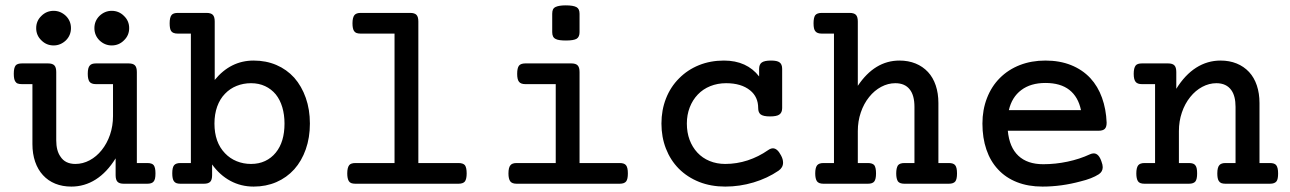

<svg xmlns="http://www.w3.org/2000/svg" viewBox="-20 -689 4837 720"><path d="M135.3 -629.4Q154.3 -648.4 181.2 -648.4Q207 -648.4 227.1 -629.4Q246.1 -610.4 246.1 -583.5Q246.1 -556.6 227.1 -537.6Q207 -518.6 181.2 -518.6Q154.3 -518.6 135.3 -537.6Q115.7 -556.2 115.7 -583.5Q115.7 -610.8 135.3 -629.4ZM353 -629.4Q373 -648.4 398.9 -648.4Q425.8 -648.4 444.8 -629.4Q464.4 -610.8 464.4 -583.5Q464.4 -556.2 444.8 -537.6Q425.8 -518.6 398.9 -518.6Q373 -518.6 353 -537.6Q334 -556.6 334 -583.5Q334 -610.4 353 -629.4ZM62.5 -373.5Q52.7 -373.5 46.6 -375.7Q40.5 -377.9 37.1 -383.8Q31.7 -392.1 31.7 -412.6Q31.7 -434.6 38.6 -443.4Q44.9 -451.2 62.5 -451.2H160.2Q176.8 -451.2 183.8 -443.8Q190.9 -436.5 190.9 -418.9V-163.1Q190.9 -124 206.5 -102.1Q224.1 -74.2 262.7 -74.2Q290.5 -74.2 316.2 -87.9Q341.8 -101.6 361.3 -126Q381.3 -150.9 392.6 -183.8Q403.8 -216.8 403.8 -253.9V-373.5H339.8Q322.3 -373.5 315.4 -382.8Q309.1 -392.1 309.1 -412.6Q309.1 -435.5 316.9 -443.4Q323.2 -451.2 339.8 -451.2H462.4Q479 -451.2 486.1 -443.8Q493.2 -436.5 493.2 -418.9V-77.6H532.2Q549.8 -77.6 556.2 -69.8Q563 -61 563 -39.1Q563 -26.9 561.3 -19.5Q559.6 -12.2 555.7 -7.8Q549.3 0 532.2 0H444.3Q427.7 0 420.7 -7.3Q413.6 -14.6 413.6 -32.2V-95.2Q380.9 -42.5 338.9 -15.9Q296.9 10.7 247.6 10.7Q214.4 10.7 187.3 -0.2Q160.2 -11.2 141.1 -32.2Q122.1 -52.7 111.8 -82.5Q101.6 -112.3 101.6 -148.4V-373.5Z M695.8 -563H647Q627.9 -563 621.6 -572.8Q616.2 -581.1 616.2 -601.6Q616.2 -624 623.5 -632.8Q629.9 -640.6 647 -640.6H754.4Q771 -640.6 778.1 -633.3Q785.2 -626 785.2 -608.4V-389.2Q844.7 -461.9 931.2 -461.9Q977.5 -461.9 1016.4 -445.3Q1055.2 -428.7 1083.5 -397.5Q1111.3 -365.7 1126.7 -322Q1142.1 -278.3 1142.1 -225.6Q1142.1 -172.9 1126.7 -129.2Q1111.3 -85.4 1083.5 -54.2Q1055.2 -22.9 1016.4 -6.1Q977.5 10.7 931.2 10.7Q883.8 10.7 844 -10.7Q804.2 -32.2 775.4 -72.3V-32.2Q775.4 -14.6 768.3 -7.3Q761.2 0 744.6 0H656.7Q647.5 0 641.6 -2.2Q635.7 -4.4 632.3 -9.3Q626 -17.6 626 -39.1Q626 -61 632.8 -69.3Q639.6 -77.6 656.7 -77.6H695.8ZM823.7 -114.3Q842.3 -94.7 867.4 -84.5Q892.6 -74.2 921.4 -74.2Q950.7 -74.2 974.1 -85.2Q997.6 -96.2 1014.2 -116.7Q1046.9 -156.7 1046.9 -225.6Q1046.9 -258.8 1038.6 -286.9Q1030.3 -314.9 1014.2 -335Q997.6 -355 974.1 -366Q950.7 -377 921.4 -377Q892.6 -377 867.4 -366.9Q842.3 -356.9 823.7 -337.4Q804.7 -317.9 794.4 -289.3Q784.2 -260.7 784.2 -225.6Q784.2 -155.3 823.7 -114.3Z M1459.5 -563H1332.5Q1323.2 -563 1317.1 -565.2Q1311 -567.4 1307.6 -572.8Q1301.8 -581.5 1301.8 -601.6Q1301.8 -623 1309.1 -632.3Q1315.9 -640.6 1332.5 -640.6H1518.1Q1534.7 -640.6 1541.7 -633.3Q1548.8 -626 1548.8 -608.4V-77.6H1699.2Q1716.8 -77.6 1723.6 -69.3Q1730 -60.1 1730 -38.6Q1730 -18.1 1723.6 -8.8Q1716.8 0 1699.2 0H1313Q1303.7 0 1297.6 -2.2Q1291.5 -4.4 1288.1 -9.8Q1282.2 -19.5 1282.2 -38.6Q1282.2 -60.5 1289.6 -69.8Q1295.9 -77.6 1313 -77.6H1459.5Z M2153.3 -568.4Q2153.3 -550.3 2142.1 -543.5Q2130.9 -537.1 2102.5 -537.1Q2074.7 -537.1 2064.5 -542.5Q2057.1 -545.9 2054 -552.2Q2050.8 -558.6 2050.8 -568.4V-637.2Q2050.8 -647.5 2053.7 -653.6Q2056.6 -659.7 2064 -663.1Q2076.7 -668.9 2101.6 -668.9Q2129.9 -668.9 2142.1 -662.1Q2147.9 -658.7 2150.6 -652.6Q2153.3 -646.5 2153.3 -637.2ZM2064 -373.5H1950.2Q1933.1 -373.5 1926.3 -382.3Q1919.4 -390.6 1919.4 -412.1Q1919.4 -434.1 1926.3 -442.9Q1933.1 -451.2 1950.2 -451.2H2122.6Q2139.2 -451.2 2146.2 -443.8Q2153.3 -436.5 2153.3 -418.9V-77.6H2303.7Q2321.3 -77.6 2327.6 -69.3Q2334.5 -61 2334.5 -38.6Q2334.5 -17.1 2328.1 -8.8Q2321.3 0 2303.7 0H1917.5Q1900.4 0 1893.6 -8.8Q1886.7 -18.1 1886.7 -38.6Q1886.7 -61.5 1894.5 -69.8Q1900.9 -77.6 1917.5 -77.6H2064Z M2793 -350.1Q2759.8 -377 2703.1 -377Q2670.9 -377 2643.6 -366Q2616.2 -355 2596.7 -334.5Q2577.1 -314 2566.4 -286.1Q2555.7 -258.3 2555.7 -225.6Q2555.7 -192.4 2565.9 -164.8Q2576.2 -137.2 2595.2 -116.7Q2614.3 -96.2 2641.1 -85.2Q2668 -74.2 2699.7 -74.2Q2742.7 -74.2 2783.7 -87.6Q2824.7 -101.1 2860.4 -126Q2870.1 -132.8 2878.4 -132.8Q2895 -132.8 2908.7 -106.4Q2916.5 -92.3 2916.5 -79.1Q2916.5 -60.5 2899.4 -48.8Q2857.9 -20.5 2805.9 -4.9Q2753.9 10.7 2699.7 10.7Q2646 10.7 2601.8 -6.8Q2557.6 -24.4 2525.4 -56.6Q2494.1 -88.4 2477.3 -131.6Q2460.4 -174.8 2460.4 -225.6Q2460.4 -276.4 2477.5 -319.8Q2494.6 -363.3 2526.4 -395Q2558.1 -427.2 2601.1 -444.6Q2644 -461.9 2694.8 -461.9Q2737.8 -461.9 2771 -446.8Q2804.2 -431.6 2826.7 -402.3V-430.7Q2826.7 -447.8 2836.9 -454.8Q2847.2 -461.9 2871.1 -461.9Q2894.5 -461.9 2903.3 -455.1Q2913.1 -448.2 2913.1 -430.7V-283.7Q2913.1 -266.6 2902.3 -259.3Q2892.6 -252.4 2867.2 -252.4Q2841.8 -252.4 2832 -260.3Q2823.2 -267.6 2823.2 -283.7Q2823.2 -325.7 2793 -350.1Z M3107.4 -563H3061.5Q3044.4 -563 3037.6 -571.8Q3030.8 -579.1 3030.8 -601.6Q3030.8 -622.1 3036.6 -631.3Q3043.5 -640.6 3061.5 -640.6H3166Q3182.6 -640.6 3189.7 -633.3Q3196.8 -626 3196.8 -608.4V-367.2Q3260.3 -461.9 3353 -461.9Q3386.2 -461.9 3413.3 -450.9Q3440.4 -439.9 3460 -418.9Q3479 -398.4 3489 -368.7Q3499 -338.9 3499 -302.7V-77.6H3538.1Q3555.7 -77.6 3562 -69.3Q3568.8 -61 3568.8 -38.6Q3568.8 -17.1 3562.5 -8.8Q3555.7 0 3538.1 0H3371.6Q3354 0 3347.2 -8.8Q3340.8 -19 3340.8 -38.6Q3340.8 -58.6 3347.2 -68.8Q3354 -77.6 3371.6 -77.6H3409.2V-288.1Q3409.2 -331.5 3391.6 -353.5Q3373.5 -377 3337.4 -377Q3310.1 -377 3284.4 -363.3Q3258.8 -349.6 3239.3 -325.2Q3219.2 -300.3 3208 -267.3Q3196.8 -234.4 3196.8 -197.3V-77.6H3234.4Q3252 -77.6 3258.8 -69.3Q3265.1 -60.1 3265.1 -38.6Q3265.1 -16.6 3258.3 -8.3Q3252 0 3234.4 0H3067.9Q3050.3 0 3043.5 -9.3Q3037.1 -19 3037.1 -38.6Q3037.1 -59.6 3043.9 -68.8Q3050.8 -77.6 3067.9 -77.6H3107.4Z M3759.3 -198.7Q3765.1 -136.7 3798.8 -105Q3832.5 -73.2 3892.1 -73.2Q3938 -73.2 3983.2 -82.8Q4028.3 -92.3 4067.4 -110.4Q4074.7 -113.8 4081.5 -113.8Q4100.6 -113.8 4110.8 -82.5Q4115.2 -70.8 4115.2 -62Q4115.2 -45.4 4100.6 -35.6Q4074.7 -19 4032.2 -8.8Q3960.4 10.7 3889.2 10.7Q3835.9 10.7 3793.7 -5.9Q3751.5 -22.5 3722.7 -53.7Q3693.8 -84.5 3679 -128.2Q3664.1 -171.9 3664.1 -225.6Q3664.1 -277.3 3681.2 -321.3Q3698.2 -365.2 3729.5 -396.5Q3761.2 -428.2 3804.7 -445.1Q3848.1 -461.9 3900.4 -461.9Q3954.1 -461.9 3996.6 -444.8Q4039.1 -427.7 4068.8 -396Q4097.2 -365.2 4112.5 -322.5Q4127.9 -279.8 4129.9 -229Q4129.9 -212.4 4122.8 -205.6Q4115.7 -198.7 4099.1 -198.7ZM4033.7 -275.9Q4023.4 -325.7 3990.2 -351.8Q3957 -377.9 3900.4 -377.9Q3845.2 -377.9 3809.8 -351.3Q3774.4 -324.7 3763.2 -275.9Z M4311.5 -373.5H4262.2Q4245.6 -373.5 4238.8 -381.8Q4231.4 -390.6 4231.4 -412.1Q4231.4 -434.1 4238.8 -443.4Q4245.1 -451.2 4262.2 -451.2H4360.4Q4377 -451.2 4384 -443.8Q4391.1 -436.5 4391.1 -418.9V-356Q4423.8 -408.7 4465.8 -435.3Q4507.8 -461.9 4557.1 -461.9Q4590.3 -461.9 4617.4 -450.9Q4644.5 -439.9 4664.1 -418.9Q4683.1 -398.4 4693.1 -368.7Q4703.1 -338.9 4703.1 -302.7V-77.6H4742.2Q4759.3 -77.6 4765.6 -69.8Q4772.9 -61 4772.9 -38.6Q4772.9 -17.1 4767.1 -9.3Q4760.3 0 4742.2 0H4575.7Q4565.9 0 4559.8 -2.4Q4553.7 -4.9 4550.3 -10.7Q4544.9 -19 4544.9 -38.6Q4544.9 -62 4553.2 -70.3Q4560.1 -77.6 4575.7 -77.6H4613.3V-288.1Q4613.3 -328.6 4597.7 -350.6Q4579.1 -377 4541.5 -377Q4514.2 -377 4488.5 -363.3Q4462.9 -349.6 4443.4 -325.2Q4423.3 -300.3 4412.1 -267.3Q4400.9 -234.4 4400.9 -197.3V-77.6H4438.5Q4447.8 -77.6 4453.9 -75.4Q4460 -73.2 4463.4 -67.9Q4469.2 -60.1 4469.2 -38.6Q4469.2 -17.1 4462.9 -8.8Q4456.1 0 4438.5 0H4272Q4252.9 0 4247.1 -9.8Q4241.2 -19.5 4241.2 -38.6Q4241.2 -59.6 4248 -68.8Q4254.9 -77.6 4272 -77.6H4311.5Z"/></svg>

Font: Courier Prime Medium
Style: Regular
Weight: 500
Designer: Alan Dague-Greene
Foundry: Quote-Unquote Apps
Version: Version 1.202